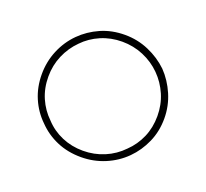

<svg xmlns="http://www.w3.org/2000/svg" viewBox="-78 -477 619 576"><g transform="rotate(20 231.0 -189.0)"><path d="M370 -51Q396 -77 411.5 -112Q427 -147 427 -188Q427 -228 411.5 -264Q396 -300 370 -327Q343 -353 307 -368.5Q271 -384 231 -384Q189 -384 154 -368.5Q119 -353 93 -327Q66 -300 51 -264Q36 -228 36 -188Q36 -147 51 -112Q66 -77 93 -51Q119 -24 154 -9Q189 6 231 6Q271 6 307 -9Q343 -24 370 -51ZM108 -66Q84 -89 70.5 -120Q57 -151 57 -188Q57 -224 70.5 -255.5Q84 -287 108 -311Q131 -335 162.5 -348.5Q194 -362 230 -362Q266 -362 298 -348.5Q330 -335 354 -311Q378 -287 391.5 -255.5Q405 -224 405 -188Q405 -151 391.5 -120Q378 -89 354 -66Q330 -41 298 -27.5Q266 -14 230 -14Q194 -14 162.5 -27.5Q131 -41 108 -66Z"/></g></svg>

Font: Josefin Slab ExtraLight
Style: Regular
Weight: 250
Designer: Santiago Orozco
Foundry: Typemade
Version: Version 2.000